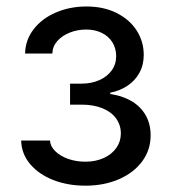

<svg xmlns="http://www.w3.org/2000/svg" viewBox="-20 -572 534 598"><path d="M45.9 -134.3H135.7Q136.7 -116.2 152.1 -101.1Q167.5 -85.9 192.4 -77.1Q217.3 -68.4 246.1 -68.4Q277.8 -68.4 303 -79.8Q328.1 -91.3 342.3 -111.3Q356.4 -131.3 356.4 -156.2Q356.4 -182.6 341.6 -203.1Q326.7 -223.6 298.8 -234.9Q271 -246.1 233.9 -246.1H198.2V-311.5H233.9Q264.6 -311.5 289.1 -322.3Q313.5 -333 327.6 -352.3Q341.8 -371.6 341.8 -397Q341.8 -421.4 330.1 -440.2Q318.4 -459 297.1 -469.5Q275.9 -480 248.5 -480Q221.2 -480 197.3 -470.5Q173.3 -460.9 158.4 -444.1Q143.6 -427.2 143.1 -405.3H58.1Q59.1 -447.8 85 -481.2Q110.8 -514.6 154.3 -533.2Q197.8 -551.8 249.5 -551.8Q302.7 -551.8 343.3 -531.5Q383.8 -511.2 405.8 -476.8Q427.7 -442.4 427.7 -400.9Q427.7 -369.6 414.1 -345Q400.4 -320.3 376.7 -304.7Q353 -289.1 323.2 -283.2V-279.3Q384.8 -269.5 417 -235.6Q449.2 -201.7 449.2 -150.4Q449.2 -105.5 423.1 -69.8Q397 -34.2 350.6 -13.9Q304.2 6.3 246.1 6.3Q191.4 6.3 146.2 -11.2Q101.1 -28.8 74 -60.8Q46.9 -92.8 45.9 -134.3Z"/></svg>

Font: Inter RS Variable
Style: Regular
Weight: 400
Designer: Rasmus Andersson (customised by Maria Ramos and Noel Pretorius)
Foundry: rsms
Version: Version 3.001;Glyphs 3.2.3 (3260)